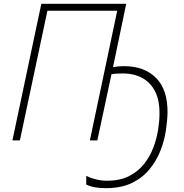

<svg xmlns="http://www.w3.org/2000/svg" viewBox="-20 -734 961 1004"><path d="M533 250Q507 250 480.5 246Q454 242 431 231V186Q456 198 483.5 204.5Q511 211 540 211Q608 211 655.5 186.5Q703 162 734 122.5Q765 83 782.5 36Q800 -11 807 -57Q814 -103 814 -138Q815 -210 790.5 -257Q766 -304 722.5 -327Q679 -350 624 -350Q607 -350 590.5 -349Q574 -348 563 -346L489 0H450L593 -678H228L84 0H45L196 -714H640L571 -383Q584 -385 598.5 -386.5Q613 -388 629 -388Q736 -388 797 -325.5Q858 -263 856 -142Q855 -101 847 -49Q839 3 818.5 55Q798 107 761.5 151.5Q725 196 669 223Q613 250 533 250Z"/></svg>

Font: Noto Sans Disp ExtLt
Style: Italic
Weight: 200
Italic angle: -12°
Designer: Monotype Design Team
Foundry: Monotype Imaging Inc.
Version: Version 2.000;GOOG;noto-source:20170915:90ef993387c0